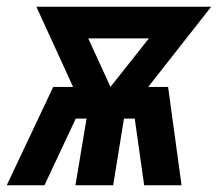

<svg xmlns="http://www.w3.org/2000/svg" viewBox="-48 -550 647 570"><path d="M-28 0H84L177 -198H209L176 0H288L320 -198H352L380 0H491L451 -292H392L579 -530H60L169 -292H110ZM280 -292 214 -436H394Z"/></svg>

Font: Iosevka Sparkle
Style: Bold Italic
Weight: 700
Italic angle: -9°
Designer: Belleve Invis
Foundry: Belleve Invis
Version: Version 4.5.0; ttfautohint (v1.8.3)